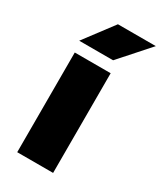

<svg xmlns="http://www.w3.org/2000/svg" viewBox="-179 -767 704 834"><g transform="rotate(30 173.0 -350.0)"><path d="M55 0V-500H235V0ZM46 -554 156 -700H346L216 -554Z"/></g></svg>

Font: Figtree Light Black
Style: Regular
Weight: 900
Version: Version 2.000